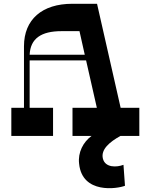

<svg xmlns="http://www.w3.org/2000/svg" viewBox="-20 -720 798 1017"><path d="M618 0H718V-149H619L494 -700H363C203 -700 107 -617 107 -475V-149H40V0H261V-149H137V-400H436L493 -149H364V0H465C420 33 392 88 399 147C415 309 602 280 642 264L634 153C598 167 537 169 525 120C513 71 562 31 618 0ZM137 -430C141 -516 198 -555 306 -555H401L429 -430Z"/></svg>

Font: Space Cowgirl Bold
Style: Regular
Weight: 700
Designer: Valery Marier
Foundry: Valery Marier
Version: Version 1.000;hotconv 1.0.109;makeotfexe 2.5.65596